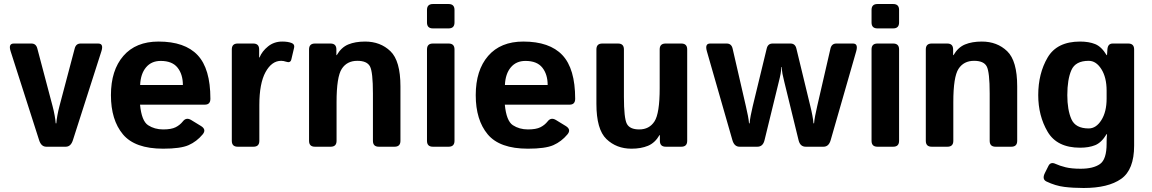

<svg xmlns="http://www.w3.org/2000/svg" viewBox="-20 -729 5722 954"><path d="M32.7 -474.6Q20.5 -512.7 48.8 -512.7H136.2Q159.2 -512.7 165.5 -487.8L241.2 -201.7Q247.6 -177.7 251.7 -154.3Q255.9 -130.9 256.8 -116.2H259.8Q260.7 -130.9 264.9 -154.3Q269 -177.7 275.4 -201.7L351.1 -487.8Q357.4 -512.7 380.4 -512.7H467.8Q496.1 -512.7 483.9 -474.6L342.3 -32.7Q332 0 306.6 0H210Q184.6 0 174.3 -32.7Z M531.2 -256.3Q531.2 -379.9 593 -451.2Q654.8 -522.5 767.6 -522.5Q898.4 -522.5 961.9 -455.1Q1025.4 -387.7 1025.4 -238.3Q1025.4 -209 998 -209H675.8Q683.6 -127.9 715.8 -106.9Q748 -85.9 790.5 -85.9Q831.1 -85.9 852.5 -96.7Q874 -107.4 888.7 -126Q905.3 -147.5 929.7 -132.8L978.5 -103Q1007.3 -85.4 986.8 -61Q957 -25.4 917 -7.8Q877 9.8 790.5 9.8Q650.4 9.8 590.8 -61.5Q531.2 -132.8 531.2 -256.3ZM676.3 -306.6H888.7Q888.7 -359.4 862.3 -392.8Q835.9 -426.3 778.3 -426.3Q732.4 -426.3 705.6 -394.3Q678.7 -362.3 676.3 -306.6Z M1161.1 0Q1131.8 0 1131.8 -29.3V-483.4Q1131.8 -512.7 1161.1 -512.7H1238.3Q1267.6 -512.7 1267.6 -483.4V-443.4H1269.5Q1282.2 -474.6 1312 -498.5Q1341.8 -522.5 1382.3 -522.5Q1410.2 -522.5 1428.2 -515.6Q1445.3 -509.3 1441.4 -492.2L1427.7 -434.1Q1423.3 -414.6 1401.4 -422.4Q1388.7 -426.8 1377 -426.8Q1330.1 -426.8 1299.3 -370.6Q1268.6 -314.5 1268.6 -207V-29.3Q1268.6 0 1239.3 0Z M1544.9 0Q1515.6 0 1515.6 -29.3V-483.4Q1515.6 -512.7 1544.9 -512.7H1622.1Q1651.4 -512.7 1651.4 -483.4V-455.1H1653.3Q1675.8 -493.7 1710.4 -508.1Q1745.1 -522.5 1793.9 -522.5Q1870.1 -522.5 1919.9 -474.6Q1969.7 -426.8 1969.7 -299.8V-29.3Q1969.7 0 1940.4 0H1862.3Q1833 0 1833 -29.3V-264.6Q1833 -371.1 1818.4 -398.9Q1803.7 -426.8 1755.4 -426.8Q1704.1 -426.8 1678.2 -387Q1652.3 -347.2 1652.3 -221.7V-29.3Q1652.3 0 1623 0Z M2130.9 0Q2101.6 0 2101.6 -29.3V-483.4Q2101.6 -512.7 2130.9 -512.7H2209Q2238.3 -512.7 2238.3 -483.4V-29.3Q2238.3 0 2209 0ZM2130.9 -587.9Q2101.6 -587.9 2101.6 -617.2V-679.7Q2101.6 -709 2130.9 -709H2209Q2238.3 -709 2238.3 -679.7V-617.2Q2238.3 -587.9 2209 -587.9Z M2343.8 -256.3Q2343.8 -379.9 2405.5 -451.2Q2467.3 -522.5 2580.1 -522.5Q2710.9 -522.5 2774.4 -455.1Q2837.9 -387.7 2837.9 -238.3Q2837.9 -209 2810.5 -209H2488.3Q2496.1 -127.9 2528.3 -106.9Q2560.5 -85.9 2603 -85.9Q2643.6 -85.9 2665 -96.7Q2686.5 -107.4 2701.2 -126Q2717.8 -147.5 2742.2 -132.8L2791 -103Q2819.8 -85.4 2799.3 -61Q2769.5 -25.4 2729.5 -7.8Q2689.5 9.8 2603 9.8Q2462.9 9.8 2403.3 -61.5Q2343.8 -132.8 2343.8 -256.3ZM2488.8 -306.6H2701.2Q2701.2 -359.4 2674.8 -392.8Q2648.4 -426.3 2590.8 -426.3Q2544.9 -426.3 2518.1 -394.3Q2491.2 -362.3 2488.8 -306.6Z M2943.4 -212.9V-483.4Q2943.4 -512.7 2972.7 -512.7H3050.8Q3080.1 -512.7 3080.1 -483.4V-248Q3080.1 -141.6 3094.7 -113.8Q3109.4 -85.9 3156.2 -85.9Q3206.1 -85.9 3231.9 -125.7Q3257.8 -165.5 3257.8 -291V-483.4Q3257.8 -512.7 3287.1 -512.7H3365.2Q3394.5 -512.7 3394.5 -483.4V-29.3Q3394.5 0 3365.2 0H3288.1Q3258.8 0 3258.8 -29.3V-57.6H3256.8Q3234.4 -19 3199.7 -4.6Q3165 9.8 3117.7 9.8Q3043 9.8 2993.2 -38.1Q2943.4 -85.9 2943.4 -212.9Z M3492.2 -474.6Q3481.4 -512.7 3508.3 -512.7H3590.8Q3614.3 -512.7 3620.1 -487.8L3686 -201.7Q3691.9 -176.8 3696.3 -153.8Q3700.7 -130.9 3701.7 -116.2H3704.6Q3705.6 -130.9 3710 -154.5Q3714.4 -178.2 3720.2 -201.7L3789.6 -487.8Q3795.4 -512.7 3818.8 -512.7H3907.7Q3931.2 -512.7 3937 -487.8L4006.3 -201.7Q4012.2 -178.2 4016.6 -154.5Q4021 -130.9 4022 -116.2H4024.9Q4025.9 -130.9 4030.3 -153.8Q4034.7 -176.8 4040.5 -201.7L4106.4 -487.8Q4112.3 -512.7 4135.7 -512.7H4218.3Q4245.1 -512.7 4234.4 -474.6L4107.4 -32.7Q4098.1 0 4071.8 0H3983.4Q3955.6 0 3947.8 -32.7L3877 -322.3Q3870.6 -347.2 3867.9 -362.3Q3865.2 -377.4 3864.3 -396H3862.3Q3861.3 -377.4 3858.6 -362.3Q3856 -347.2 3849.6 -322.3L3778.8 -32.7Q3771 0 3743.2 0H3654.8Q3628.4 0 3619.1 -32.7Z M4339.8 0Q4310.5 0 4310.5 -29.3V-483.4Q4310.5 -512.7 4339.8 -512.7H4418Q4447.3 -512.7 4447.3 -483.4V-29.3Q4447.3 0 4418 0ZM4339.8 -587.9Q4310.5 -587.9 4310.5 -617.2V-679.7Q4310.5 -709 4339.8 -709H4418Q4447.3 -709 4447.3 -679.7V-617.2Q4447.3 -587.9 4418 -587.9Z M4609.4 0Q4580.1 0 4580.1 -29.3V-483.4Q4580.1 -512.7 4609.4 -512.7H4686.5Q4715.8 -512.7 4715.8 -483.4V-455.1H4717.8Q4740.2 -493.7 4774.9 -508.1Q4809.6 -522.5 4858.4 -522.5Q4934.6 -522.5 4984.4 -474.6Q5034.2 -426.8 5034.2 -299.8V-29.3Q5034.2 0 5004.9 0H4926.8Q4897.5 0 4897.5 -29.3V-264.6Q4897.5 -371.1 4882.8 -398.9Q4868.2 -426.8 4819.8 -426.8Q4768.6 -426.8 4742.7 -387Q4716.8 -347.2 4716.8 -221.7V-29.3Q4716.8 0 4687.5 0Z M5138.7 -256.3Q5138.7 -363.8 5185.3 -443.1Q5231.9 -522.5 5346.7 -522.5Q5390.6 -522.5 5421.9 -509.8Q5453.1 -497.1 5478.5 -455.1H5480.5L5482.4 -483.4Q5484.4 -512.7 5508.8 -512.7H5585.9Q5615.2 -512.7 5615.2 -483.4V-5.4Q5615.2 114.3 5550.8 159.7Q5486.3 205.1 5364.3 205.1Q5312.5 205.1 5268.6 199.7Q5224.6 194.3 5179.7 172.9Q5156.2 161.6 5171.9 130.4L5189.5 95.2Q5200.2 73.7 5225.1 85.4Q5245.1 94.7 5274.7 102.1Q5304.2 109.4 5349.6 109.4Q5412.1 109.4 5445.3 86.2Q5478.5 63 5478.5 -15.1V-23.4Q5478.5 -43 5480.5 -62.5H5478.5Q5453.1 -20.5 5421.9 -7.8Q5390.6 4.9 5346.7 4.9Q5231.9 4.9 5185.3 -74.5Q5138.7 -153.8 5138.7 -256.3ZM5283.2 -256.3Q5283.2 -183.1 5303.5 -137Q5323.7 -90.8 5389.6 -90.8Q5426.3 -90.8 5452.4 -132.1Q5478.5 -173.3 5478.5 -239.3V-278.3Q5478.5 -344.2 5452.4 -385.5Q5426.3 -426.8 5389.6 -426.8Q5323.7 -426.8 5303.5 -380.6Q5283.2 -334.5 5283.2 -256.3Z"/></svg>

Font: Istok Web
Style: Bold
Weight: 700
Designer: Andrey V. Panov
Foundry: Andrey V. Panov
Version: Version 1.0.2g